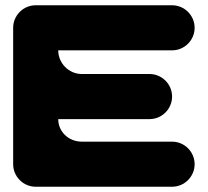

<svg xmlns="http://www.w3.org/2000/svg" viewBox="-20 -712 790 730"><path d="M115.7 -692C68.6 -692 30 -653.4 30 -606.3V-87.7C30 -40.6 68.6 -2 115.7 -2H634.3C681.4 -2 720 -40.6 720 -87.7C720 -134.9 681.4 -173.4 634.3 -173.4H291.4C240 -173.4 201.4 -212 201.4 -259.1H548.6C595.7 -259.1 634.3 -297.7 634.3 -344.9C634.3 -392 595.7 -430.6 548.6 -430.6H291.4C240 -430.6 201.4 -473.4 201.4 -520.6H291.4H634.3C681.4 -520.6 720 -559.1 720 -606.3C720 -653.4 681.4 -692 634.3 -692Z"/></svg>

Font: OpenLukyanov
Style: Regular
Weight: 400
Designer: Michail Lukyanov
Foundry: book-let.ru
Version: Version 2.1